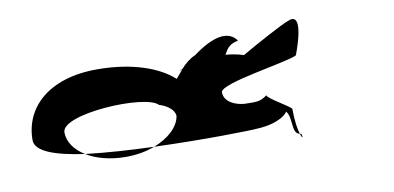

<svg xmlns="http://www.w3.org/2000/svg" viewBox="-52 -648 1541 751"><g transform="rotate(-10 718.0 -273.0)"><path d="M55 -214C55 -169 129 -142 248 -125C207 -150 183 -185 183 -222C183 -296 520 -314 566 -264C597 -255 625 -234 626 -210C620 -168 579 -129 519 -106C716 -99 903 -103 932 -106C1018 -111 1049 -145 1051 -152C1075 -124 1055 -63 1089 -57C1083 -75 1077 -110 1077 -158C1071 -170 988 -214 986 -228C955 -205 938 -210 897 -210C866 -212 817 -228 817 -270C819 -306 1093 -342 1127 -362C1171 -480 1159 -518 1121 -500C1099 -494 982 -430 927 -398C904 -406 879 -410 856 -412C866 -426 871 -450 914 -458C884 -501 824 -494 739 -431C717 -422 697 -405 681 -387C668 -382 669 -380 669 -380C671 -382 678 -384 680 -385C670 -373 659 -361 652 -352C597 -403 493 -443 351 -443C157 -443 55 -342 55 -214ZM248 -125C286 -101 343 -86 403 -86C446 -86 485 -93 519 -106C427 -109 332 -115 248 -125ZM1089 -57C1095 -38 1100 -36 1095 -56C1093 -56 1091 -57 1089 -57Z"/></g></svg>

Font: Ampere
Style: SuExt
Weight: 400
Version: Version 1